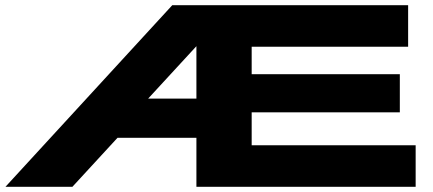

<svg xmlns="http://www.w3.org/2000/svg" viewBox="-20 -720 1668 740"><path d="M1 0 644 -700H1553V-540H950V-434H1521V-287H950V-160H1582V0H737V-189H433L259 0ZM551 -340H737V-542Z"/></svg>

Font: Georama ExtraExtended
Style: Bold
Weight: 700
Width: 8
Designer: Jean-Baptiste Levee
Foundry: Production Type
Version: Version 1.000